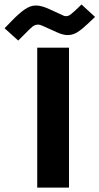

<svg xmlns="http://www.w3.org/2000/svg" viewBox="-100 -834 442 853"><path d="M182.1 -764.6Q188 -762.2 192.4 -762.2Q204.1 -762.2 213.1 -769.3Q222.2 -776.4 232.9 -786.1L262.2 -814L322.3 -758.8L289.1 -727.5Q265.1 -704.6 244.6 -691.4Q224.1 -678.2 200.7 -678.2Q179.7 -678.2 153.3 -690.4L90.3 -718.8Q78.1 -724.6 68.4 -724.6Q54.7 -724.6 42.7 -714.4Q30.8 -704.1 13.7 -686.5L-19 -653.8L-79.6 -708.5L-45.9 -743.2Q-15.6 -774.4 9.5 -792Q34.7 -809.6 59.6 -809.6Q72.8 -809.6 87.4 -805.4Q102.1 -801.3 119.1 -793.5ZM206.5 -622.1V-0.5H65.4V-622.1Z"/></svg>

Font: Vazirmatn FD NL Black
Style: Regular
Weight: 900
Designer: Saber Rastikerdar
Foundry: Saber Rastikerdar
Version: Version 33.003